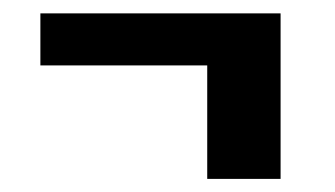

<svg xmlns="http://www.w3.org/2000/svg" viewBox="-20 -321 506 290"><path d="M403.8 -300.8V-50.8H293V-222.2H41V-300.8Z"/></svg>

Font: Lobster Two
Style: Bold
Weight: 700
Designer: Pablo Impallari
Foundry: Pablo Impallari. www.impallari.com
Version: Version 1.006